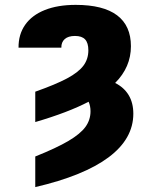

<svg xmlns="http://www.w3.org/2000/svg" viewBox="-20 -557 620 784"><path d="M340.8 -351.6Q340.8 -381.8 327.6 -396Q314.5 -410.2 286.1 -410.2Q258.8 -410.2 244.4 -397.5Q230 -384.8 230.5 -362.3H55.7Q55.2 -416.5 82.8 -455.8Q110.4 -495.1 163.1 -516.1Q215.8 -537.1 289.1 -537.1Q401.4 -537.1 458 -494.6Q514.6 -452.1 514.6 -368.2Q514.6 -282.7 450.2 -218.3Q486.8 -199.7 505.6 -168.2Q524.4 -136.7 524.4 -92.8Q524.4 9.8 423.6 85.2Q322.8 160.6 124 207V82Q210.4 47.4 259.3 18.6Q308.1 -10.3 328.9 -38.8Q349.6 -67.4 349.6 -102.5Q349.6 -124.5 341.8 -141.6Q257.8 -97.7 124 -58.6V-182.6Q207 -211.9 253.7 -236.8Q300.3 -261.7 320.6 -288.8Q340.8 -315.9 340.8 -351.6Z"/></svg>

Font: Pretendard GOV Black
Style: Regular
Weight: 900
Designer: Base glyphs from Inter by Rasmus Andersson; Hangeul glyphs from Noto Sans CJK(Source Han Sans) by Jang Soo-young and Kan
Foundry: Kil Hyung-jin
Version: Version 1.309